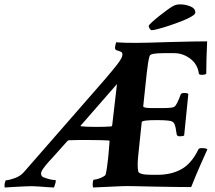

<svg xmlns="http://www.w3.org/2000/svg" viewBox="-31 -833 960 857"><path d="M-9.8 3.9Q-10.7 2.9 -10.7 -7.8Q-10.7 -12.7 -8.3 -20.5Q-5.9 -28.3 -4.9 -28.3Q7.8 -28.3 34.2 -37.6Q60.5 -46.9 76.2 -65.4L440.4 -482.4Q474.6 -522.5 493.7 -547.4Q512.7 -572.3 514.6 -584Q517.6 -597.7 509.3 -601.6Q501 -605.5 491.7 -607.9Q482.4 -610.4 482.4 -619.1Q482.4 -625 484.9 -634.8Q487.3 -644.5 488.3 -644.5L498 -643.6Q508.8 -642.6 529.8 -642.1Q550.8 -641.6 577.1 -641.6Q596.7 -641.6 635.3 -642.6Q673.8 -643.6 730.5 -645.5Q843.8 -648.4 893.6 -648.4Q891.6 -605.5 890.6 -569.3Q889.6 -533.2 889.6 -503.9Q884.8 -499 868.2 -499Q857.4 -499 856.4 -505.9Q850.6 -546.9 817.9 -571.3Q785.2 -595.7 747.1 -595.7H697.3Q639.6 -595.7 636.7 -583Q632.8 -570.3 629.9 -551.3Q627 -532.2 624 -506.8L608.4 -359.4V-358.4Q608.4 -350.6 647.5 -350.6H695.3Q738.3 -350.6 747.1 -356.4Q758.8 -364.3 775.4 -411.1Q778.3 -418 791 -418Q806.6 -418 809.6 -413.1L791 -228.5Q787.1 -224.6 771.5 -224.6Q759.8 -224.6 757.8 -232.4Q755.9 -248 752.9 -262.7Q750 -277.3 744.1 -285.2Q738.3 -293 718.3 -294.9Q698.2 -296.9 668 -296.9Q603.5 -296.9 601.6 -288.1L585.9 -137.7Q581.1 -91.8 585.9 -68.4Q588.9 -52.7 646.5 -52.7H670.9Q734.4 -52.7 779.3 -78.1Q824.2 -103.5 854.5 -166Q857.4 -171.9 868.2 -171.9Q890.6 -171.9 894.5 -166Q861.3 -92.8 843.8 -50.8Q826.2 -8.8 822.3 2Q796.9 2 756.8 1.5Q716.8 1 662.1 0Q607.4 -1 569.8 -2Q532.2 -2.9 512.7 -2L384.8 3.9Q381.8 -3.9 382.8 -12.7Q383.8 -31.2 388.7 -31.2Q395.5 -31.2 406.7 -34.7Q418 -38.1 428.2 -43.5Q438.5 -48.8 440.4 -53.7Q443.4 -64.5 446.3 -84.5Q449.2 -104.5 451.7 -127.4Q454.1 -150.4 455.6 -170.9Q457 -191.4 458 -202.1Q459 -206.1 452.1 -206.1Q435.5 -207 415 -207.5Q394.5 -208 369.1 -208Q338.9 -208 316.4 -208Q293.9 -208 277.3 -207Q272.5 -207 268.6 -202.1L202.1 -127.9Q197.3 -123 185.1 -109.4Q172.9 -95.7 162.6 -81.5Q152.3 -67.4 152.3 -58.6Q152.3 -44.9 165 -41Q196.3 -29.3 215.8 -29.3Q217.8 -29.3 217.8 -25.4Q217.8 -16.6 210 3.9Q201.2 3.9 182.1 2.4Q163.1 1 143.1 -0.5Q123 -2 112.3 -2Q100.6 -2 77.1 -1Q53.7 0 29.3 1.5Q4.9 2.9 -9.8 3.9ZM397.5 -266.6Q417 -266.6 433.6 -267.1Q450.2 -267.6 464.8 -268.6Q467.8 -268.6 469.7 -273.4L491.2 -458L330.1 -273.4Q328.1 -271.5 329.1 -269.5Q354.5 -266.6 397.5 -266.6ZM646.5 -698.2Q641.6 -698.2 637.2 -705.1Q632.8 -711.9 632.8 -716.8Q632.8 -720.7 646.5 -733.4Q660.2 -746.1 679.2 -761.2Q698.2 -776.4 715.8 -789.1Q733.4 -801.8 741.2 -805.7Q754.9 -813.5 772.5 -813.5Q795.9 -813.5 818.4 -804.7Q840.8 -795.9 840.8 -776.4Q840.8 -769.5 823.7 -759.3Q806.6 -749 780.3 -738.8Q753.9 -728.5 726.1 -719.2Q698.2 -710 676.3 -704.1Q654.3 -698.2 646.5 -698.2Z"/></svg>

Font: Crimson Text
Style: Bold Italic
Weight: 700
Italic angle: -11°
Designer: Sebastian Kosch
Foundry: Sebastian Kosch
Version: Version 1.100; ttfautohint (v1.8.4)